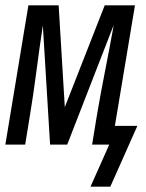

<svg xmlns="http://www.w3.org/2000/svg" viewBox="-25 -540 545 717"><path d="M387 157H313L383 0H319L336 -104Q350 -187 366.5 -270.5Q383 -354 398 -437L399 -445L226 0H162L135 -445Q122 -359 111 -274Q100 -189 86 -104L69 0H-5L81 -520H194L217 -140L366 -520H479L404 -70H488Z"/></svg>

Font: Iosevka
Style: Italic
Weight: 400
Italic angle: -9°
Monospace: yes
Designer: Belleve Invis
Foundry: Belleve Invis
Version: Version 32.5.0; ttfautohint (v1.8.4)